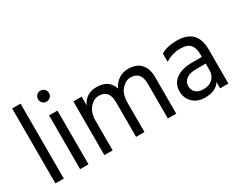

<svg xmlns="http://www.w3.org/2000/svg" viewBox="-89 -1141 1954 1569"><g transform="rotate(-30 888.0 -356.5)"><path d="M156 0H77V-707H156Z M389 0H310V-507H389ZM386 -703Q401 -688 401 -666Q401 -644 386 -629.5Q371 -615 349 -615Q327 -615 312.5 -629.5Q298 -644 298 -666Q298 -688 312.5 -703Q327 -718 349 -718Q371 -718 386 -703Z M1217 0H1138V-328Q1138 -443 1041 -443Q993 -443 955 -399.5Q917 -356 917 -277V0H838V-328Q838 -443 741 -443Q693 -443 655 -399.5Q617 -356 617 -277V0H539V-507H617V-425Q659 -514 760 -514Q877 -514 908 -415Q930 -463 969.5 -488.5Q1009 -514 1058 -514Q1137 -514 1177 -469Q1217 -424 1217 -348Z M1512 -61Q1566 -61 1598 -91.5Q1630 -122 1630 -169V-234H1542Q1478 -234 1446 -209Q1414 -184 1414 -146Q1414 -108 1439 -84.5Q1464 -61 1512 -61ZM1631 -60Q1592 5 1489 5Q1418 5 1374.5 -37Q1331 -79 1331 -143Q1331 -216 1386.5 -256.5Q1442 -297 1538 -297H1630V-323Q1630 -383 1603 -413.5Q1576 -444 1512 -444Q1431 -444 1368 -401V-480Q1425 -515 1518 -515Q1709 -515 1709 -321V0H1631Z"/></g></svg>

Font: Hind Siliguri
Style: Regular
Weight: 400
Designer: Jyotish Sonowal
Foundry: Indian Type Foundry
Version: Version 1.000;PS 1.0;hotconv 1.0.86;makeotf.lib2.5.63406; tt